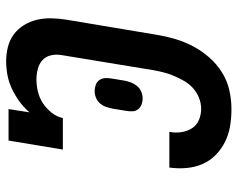

<svg xmlns="http://www.w3.org/2000/svg" viewBox="-96 -688 791 640"><g transform="rotate(-90 300.0 -367.5)"><path d="M257 8Q228 8 200.5 3.5Q173 -1 148.5 -13Q124 -25 104.5 -44Q85 -63 74 -88Q63 -113 60.5 -141.5Q58 -170 62 -199H181Q177 -179 180 -159Q183 -139 193 -123.5Q203 -108 220.5 -100.5Q238 -93 258 -93Q276 -93 294 -100Q312 -107 326.5 -120Q341 -133 350.5 -149.5Q360 -166 367.5 -183.5Q375 -201 379.5 -219Q384 -237 387 -255L437 -559Q440 -577 436 -594Q432 -611 420 -622Q408 -633 390.5 -637.5Q373 -642 355 -642Q336 -642 315 -637Q294 -632 276.5 -620.5Q259 -609 245 -591.5Q231 -574 227 -554H122L152 -735H257L246 -665Q262 -684 282 -698.5Q302 -713 324 -723.5Q346 -734 369.5 -738.5Q393 -743 416 -743Q441 -743 464.5 -737Q488 -731 506 -717.5Q524 -704 536.5 -684Q549 -664 554.5 -640.5Q560 -617 559.5 -592.5Q559 -568 555 -543L504 -238Q499 -208 490 -178Q481 -148 466 -119.5Q451 -91 429 -66Q407 -41 379 -23.5Q351 -6 319.5 1Q288 8 257 8ZM292 -288Q282 -288 272.5 -291.5Q263 -295 256.5 -303Q250 -311 249.5 -321.5Q249 -332 251 -343L258 -386Q260 -397 263.5 -408Q267 -419 274.5 -428.5Q282 -438 293.5 -443Q305 -448 317 -448Q327 -448 337 -444.5Q347 -441 353 -433Q359 -425 360 -414.5Q361 -404 359 -393L352 -350Q350 -339 346 -328Q342 -317 334.5 -307.5Q327 -298 315.5 -293Q304 -288 292 -288Z"/></g></svg>

Font: Iosevka Etoile
Style: Bold Italic
Weight: 700
Italic angle: -9°
Designer: Belleve Invis
Foundry: Belleve Invis
Version: Version 28.1.0; ttfautohint (v1.8.4)